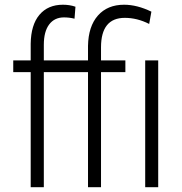

<svg xmlns="http://www.w3.org/2000/svg" viewBox="-20 -780 759 800"><path d="M107.9 0V-479.5H35.2V-528.3H107.9V-597.7Q108.9 -676.3 144.3 -718.3Q179.7 -760.3 242.2 -760.3Q270.5 -760.3 294.4 -752L290.5 -702.1Q269 -707.5 246.6 -707.5Q207 -707.5 184.8 -678Q162.6 -648.4 162.6 -593.3V-528.3H346.7V-588.9Q348.1 -669.9 387.9 -715.1Q427.7 -760.3 497.1 -760.3Q551.3 -760.3 610.8 -731.4L601.6 -680.2Q551.8 -705.6 500 -705.6Q400.9 -705.6 400.9 -582.5V-528.3H502.4V-479.5H400.9V0H346.7V-479.5H162.6V0ZM639.2 0H585V-528.3H639.2Z"/></svg>

Font: Roboto Condensed Light
Style: Regular
Weight: 300
Designer: Google
Version: Version 2.134; 2016